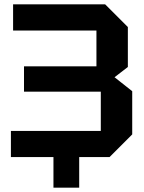

<svg xmlns="http://www.w3.org/2000/svg" viewBox="-20 -720 658 880"><path d="M482 0H343V140H225V0H30V-120H442V-300H90V-416H422V-580H40V-700H462L566 -596V-413L505 -366L586 -302V-104Z"/></svg>

Font: Tektur SemiBold
Style: Regular
Weight: 600
Designer: Adam Jagosz
Foundry: Adam Jagosz
Version: Version 1.005;gftools[0.9.30]